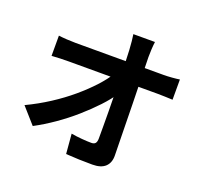

<svg xmlns="http://www.w3.org/2000/svg" viewBox="-140 -972 1280 1186"><g transform="rotate(20 500.0 -379.0)"><path d="M684 -801Q681 -778 679.5 -751Q678 -724 678 -700Q679 -658 680 -609Q681 -560 682.5 -505Q684 -450 685 -392.5Q686 -335 687 -277.5Q688 -220 689 -164.5Q690 -109 691 -58Q692 -10 664 16.5Q636 43 579 43Q534 43 491 41.5Q448 40 405 37L394 -93Q428 -87 465 -84Q502 -81 527 -81Q546 -81 554 -91Q562 -101 562 -123Q562 -157 562 -201.5Q562 -246 561.5 -296.5Q561 -347 560 -400.5Q559 -454 558 -507Q557 -560 555.5 -609Q554 -658 552 -700Q550 -733 547.5 -757.5Q545 -782 542 -801ZM113 -635Q135 -632 166.5 -630Q198 -628 224 -628Q239 -628 275 -628Q311 -628 360.5 -628Q410 -628 466 -628Q522 -628 577 -628Q632 -628 680 -628Q728 -628 761 -628Q794 -628 804 -628Q828 -628 859 -630.5Q890 -633 908 -636V-503Q884 -504 857.5 -505Q831 -506 811 -506Q802 -506 769 -506Q736 -506 687.5 -506Q639 -506 582 -506Q525 -506 467.5 -506Q410 -506 359.5 -506Q309 -506 274 -506Q239 -506 227 -506Q200 -506 170 -505Q140 -504 113 -502ZM60 -159Q138 -196 209 -242Q280 -288 339 -338Q398 -388 443.5 -437.5Q489 -487 516 -531L581 -530L582 -424Q552 -378 505 -328Q458 -278 401 -228Q344 -178 280 -133.5Q216 -89 152 -55Z"/></g></svg>

Font: Farlight84_Sys_V01
Style: Bold
Weight: 700
Designer: Monotype Design Team, Nadine Chahine and Nizar Qandah
Foundry: Monotype Imaging Inc.
Version: Version 2.004;October 31, 2024;FontCreator 14.0.0.2814 64-bi